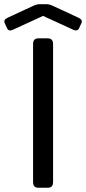

<svg xmlns="http://www.w3.org/2000/svg" viewBox="-72 -880 403 900"><path d="M-49.8 -771.5Q-57.1 -787.1 -37.1 -796.4L81.5 -851.6Q100.6 -860.4 112.8 -860.4H147Q159.2 -860.4 178.2 -851.6L296.9 -796.4Q316.9 -787.1 309.6 -771.5L298.3 -747.1Q291 -731.4 271 -740.7L130.4 -805.2H129.4L-11.2 -740.7Q-31.2 -731.4 -38.6 -747.1ZM107.4 0Q83 0 83 -26.9V-673.3Q83 -700.2 107.4 -700.2H152.3Q176.8 -700.2 176.8 -673.3V-26.9Q176.8 0 152.3 0Z"/></svg>

Font: Istok
Style: Regular
Weight: 500
Designer: Andrey V. Panov
Foundry: Andrey V. Panov
Version: Version 1.0.3